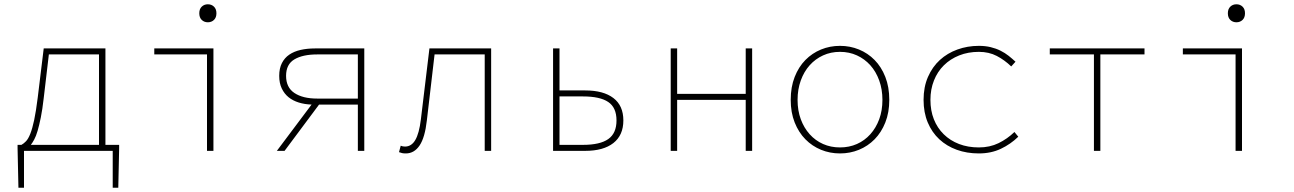

<svg xmlns="http://www.w3.org/2000/svg" viewBox="-20 -704 6040 896"><path d="M184 -246Q178 -193 170.5 -156Q163 -119 155.5 -93.5Q148 -68 139.5 -52.5Q131 -37 124 -28H442V-450H208ZM66 172 62 -12V-28H80Q91 -34 101.5 -45Q112 -56 121.5 -80Q131 -104 139.5 -144Q148 -184 156 -248L184 -478H472V-28H536V-12L532 172H506V0H92V172Z M946 0V-450H700V-478H976V0ZM950 -600Q933 -600 921.5 -611Q910 -622 910 -642Q910 -662 921.5 -673Q933 -684 950 -684Q967 -684 978.5 -673Q990 -662 990 -642Q990 -622 978.5 -611Q967 -600 950 -600Z M1650 0V-216H1469L1308 0H1272L1434 -216Q1402 -217 1374.5 -225.5Q1347 -234 1327 -250Q1307 -266 1295 -291Q1283 -316 1283 -350Q1283 -385 1295.5 -409.5Q1308 -434 1330 -449Q1352 -464 1382.5 -471Q1413 -478 1450 -478H1680V0ZM1460 -244H1650V-450H1460Q1393 -450 1354 -427Q1315 -404 1315 -350Q1315 -296 1354 -270Q1393 -244 1460 -244Z M1874 12Q1863 12 1856.5 10.5Q1850 9 1842 6L1850 -24Q1855 -22 1859.5 -21Q1864 -20 1870 -20Q1900 -20 1918 -50.5Q1936 -81 1944 -146Q1954 -230 1964 -312Q1974 -394 1984 -478H2272V0H2242V-450H2008Q1999 -372 1990 -296Q1981 -220 1972 -142Q1963 -62 1938 -25Q1913 12 1874 12Z M2561 0V-478H2591V-282H2711Q2796 -282 2842.5 -246.5Q2889 -211 2889 -142Q2889 -73 2842.5 -36.5Q2796 0 2711 0ZM2591 -28H2701Q2780 -28 2818.5 -55Q2857 -82 2857 -142Q2857 -202 2818.5 -228Q2780 -254 2701 -254H2591Z M3110 0V-478H3140V-266H3460V-478H3490V0H3460V-238H3140V0Z M3900 12Q3853 12 3811.5 -5Q3770 -22 3738.5 -54Q3707 -86 3688.5 -132.5Q3670 -179 3670 -238Q3670 -298 3688.5 -345Q3707 -392 3738.5 -424Q3770 -456 3811.5 -473Q3853 -490 3900 -490Q3947 -490 3988.5 -473Q4030 -456 4061.5 -424Q4093 -392 4111.5 -345Q4130 -298 4130 -238Q4130 -179 4111.5 -132.5Q4093 -86 4061.5 -54Q4030 -22 3988.5 -5Q3947 12 3900 12ZM3900 -16Q3943 -16 3979 -32Q4015 -48 4041.5 -77.5Q4068 -107 4083 -147.5Q4098 -188 4098 -238Q4098 -287 4083 -328.5Q4068 -370 4041.5 -399.5Q4015 -429 3979 -445.5Q3943 -462 3900 -462Q3857 -462 3821 -445.5Q3785 -429 3758.5 -399.5Q3732 -370 3717 -328.5Q3702 -287 3702 -238Q3702 -188 3717 -147.5Q3732 -107 3758.5 -77.5Q3785 -48 3821 -32Q3857 -16 3900 -16Z M4548 12Q4492 12 4445 -5Q4398 -22 4363.5 -54Q4329 -86 4309.5 -132.5Q4290 -179 4290 -238Q4290 -298 4310.5 -345Q4331 -392 4366 -424Q4401 -456 4448 -473Q4495 -490 4548 -490Q4578 -490 4603 -484Q4628 -478 4649 -467.5Q4670 -457 4687 -443.5Q4704 -430 4719 -416L4699 -394Q4668 -424 4631.5 -443Q4595 -462 4548 -462Q4498 -462 4456.5 -445.5Q4415 -429 4385 -399.5Q4355 -370 4338.5 -328.5Q4322 -287 4322 -238Q4322 -188 4338 -147.5Q4354 -107 4384 -77.5Q4414 -48 4455.5 -32Q4497 -16 4548 -16Q4599 -16 4640 -36Q4681 -56 4714 -88L4732 -66Q4696 -31 4650.5 -9.5Q4605 12 4548 12Z M5085 0V-450H4879V-478H5321V-450H5115V0Z M5746 0V-450H5500V-478H5776V0ZM5750 -600Q5733 -600 5721.5 -611Q5710 -622 5710 -642Q5710 -662 5721.5 -673Q5733 -684 5750 -684Q5767 -684 5778.5 -673Q5790 -662 5790 -642Q5790 -622 5778.5 -611Q5767 -600 5750 -600Z"/></svg>

Font: Source Code Pro ExtraLight
Style: Regular
Weight: 200
Monospace: yes
Designer: Paul D. Hunt, Teo Tuominen
Foundry: Adobe Systems Incorporated
Version: Version 2.030;PS 1.000;hotconv 16.6.51;makeotf.lib2.5.65220